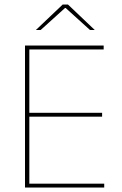

<svg xmlns="http://www.w3.org/2000/svg" viewBox="-20 -844 547 864"><path d="M92.5 0V-639H112V0ZM99 0V-17.5H449V0ZM102.5 -319V-336.5H439.5V-319ZM98 -621.5V-639H446.5V-621.5ZM262 -823.5H286L406 -709.5V-709H385L275.5 -808H272.5L163 -709H142V-709.5Z"/></svg>

Font: Anek Tamil Medium Thin
Style: Regular
Weight: 250
Version: Version 1.003